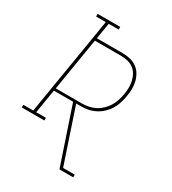

<svg xmlns="http://www.w3.org/2000/svg" viewBox="-241 -853 1065 1186"><g transform="rotate(30 291.0 -260.0)"><path d="M375 215 239 -189H102L74 -19H143V0H-18V-19H53L168 -716H99V-735H260V-716H189L170 -602H353Q381 -602 407 -596Q433 -590 454 -575.5Q475 -561 488.5 -539Q502 -517 508.5 -491.5Q515 -466 514.5 -439Q514 -412 509 -384Q505 -359 497 -333.5Q489 -308 474.5 -284.5Q460 -261 439.5 -242Q419 -223 394 -210.5Q369 -198 343.5 -193.5Q318 -189 292 -189H261L390 196H473V215ZM292 -207Q315 -207 339.5 -212Q364 -217 385.5 -228Q407 -239 425.5 -257Q444 -275 457 -296Q470 -317 477.5 -340.5Q485 -364 489 -387Q493 -412 493.5 -436Q494 -460 488.5 -483Q483 -506 472 -525.5Q461 -545 442.5 -558.5Q424 -572 401 -577.5Q378 -583 353 -583H167L105 -207Z"/></g></svg>

Font: Iosevka HT Thin Extended
Style: Italic
Weight: 100
Width: 7
Italic angle: -9°
Monospace: yes
Designer: Belleve Invis
Foundry: Belleve Invis
Version: Version 32.3.0; ttfautohint (v1.8.4)